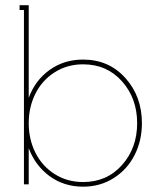

<svg xmlns="http://www.w3.org/2000/svg" viewBox="-20 -699 593 728"><path d="M294.9 -8.8Q385.3 -8.8 442.6 -73.2Q500 -137.7 500 -231.9Q500 -326.2 442.6 -390.6Q385.3 -455.1 294.9 -455.1Q234.9 -455.1 187.5 -425Q140.1 -395 114.5 -344.2Q88.9 -293.5 88.9 -231.9Q88.9 -170.4 114.5 -119.6Q140.1 -68.8 187.5 -38.8Q234.9 -8.8 294.9 -8.8ZM70.8 -661.1H54.2V-679.2H88.9V-328.1Q113.3 -394.5 168 -433.8Q222.7 -473.1 294.9 -473.1Q392.6 -473.1 455.3 -403.3Q518.1 -333.5 518.1 -231.9Q518.1 -165.5 490.2 -110.8Q462.4 -56.2 411.1 -23.7Q359.9 8.8 294.9 8.8Q222.7 8.8 168.2 -31Q113.8 -70.8 88.9 -137.2V0H70.8Z"/></svg>

Font: Rawengulk
Style: Light
Weight: 300
Version: Version 0.92